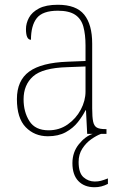

<svg xmlns="http://www.w3.org/2000/svg" viewBox="-20 -562 514 806"><path d="M181 10Q125 10 88 -28Q51 -66 51 -146Q51 -224 102.5 -261.5Q154 -299 264 -303L339 -306V-371Q339 -417 330 -450Q321 -483 295.5 -500Q270 -517 223 -517Q159 -517 134.5 -486Q110 -455 110 -395Q89 -395 89 -440Q89 -464 101.5 -487.5Q114 -511 143.5 -526.5Q173 -542 223 -542Q300 -542 333.5 -500.5Q367 -459 367 -379V-107Q367 -70 371 -51.5Q375 -33 386.5 -26.5Q398 -20 422 -20H427V0H346L341 -99H339Q327 -75 307 -49.5Q287 -24 256 -7Q225 10 181 10ZM184 -15Q229 -15 264 -39.5Q299 -64 319 -101.5Q339 -139 339 -178V-283L262 -280Q159 -277 119 -241.5Q79 -206 79 -145Q79 -92 103.5 -53.5Q128 -15 184 -15ZM377 224Q334 224 309 198Q284 172 284 123Q284 77 311 43.5Q338 10 369 0H404Q385 7 363 22.5Q341 38 325.5 62Q310 86 310 118Q310 164 330.5 182Q351 200 378 200Q392 200 403.5 197Q415 194 433 187V210Q419 217 405.5 220.5Q392 224 377 224Z"/></svg>

Font: Noto Serif Hebrew SemiCondensed Thin
Style: Regular
Weight: 100
Width: 4
Designer: Monotype Design Team
Foundry: Monotype Imaging Inc.
Version: Version 2.004; ttfautohint (v1.8.4.7-5d5b)